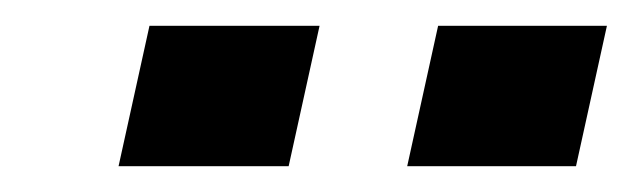

<svg xmlns="http://www.w3.org/2000/svg" viewBox="-20 -724 491 149"><path d="M296 -595 320 -704H451L427 -595ZM72 -595 96 -704H228L204 -595Z"/></svg>

Font: Saira SemiExpanded
Style: Bold Italic
Weight: 700
Width: 6
Italic angle: -12°
Designer: Hector Gatti with collaboration of the Omnibus-Type team
Foundry: Omnibus-Type
Version: Version 1.101